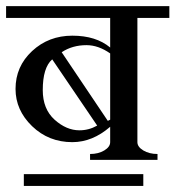

<svg xmlns="http://www.w3.org/2000/svg" viewBox="-24 -528 579 634"><path d="M296.9 -113.3 148.4 -332Q117.2 -304.7 117.2 -230.5Q117.2 -168 156.2 -132.8Q195.3 -97.7 238.3 -97.7Q269.5 -97.7 296.9 -113.3ZM339.8 -351.6Q300.8 -378.9 261.7 -378.9Q214.8 -378.9 179.7 -355.5L332 -128.9L339.8 -132.8ZM339.8 -109.4Q281.2 -58.6 214.8 -58.6Q136.7 -58.6 82 -111.3Q27.3 -164.1 27.3 -234.4Q27.3 -308.6 82 -359.4Q136.7 -410.2 214.8 -410.2Q293 -410.2 339.8 -371.1V-468.8H-3.9V-507.8H535.2V-468.8H429.7V-58.6Q429.7 -43 449.2 -31.2Q468.8 -19.5 496.1 -19.5V0H273.4V-19.5Q300.8 -19.5 320.3 -31.2Q339.8 -43 339.8 -58.6ZM449.2 85.9H54.7V46.9H449.2Z"/></svg>

Font: 和音 by 宁静之雨，公众号njzyshare
Style: Regular
Weight: 400
Designer: Steve Matteson
Foundry: Ascender Corporation
Version: Version 6.00;June 8, 2018;FontCreator 11.0.0.2388 32-bit